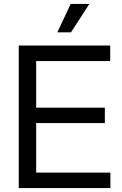

<svg xmlns="http://www.w3.org/2000/svg" viewBox="-20 -960 624 980"><path d="M75.7 0V-727.5H542.5V-648.4H164.6V-410.6H515.1V-332H164.6V-79.1H543.5V0ZM272.5 -794.9 340.8 -939.9H436L342.3 -794.9Z"/></svg>

Font: Inter 28pt
Style: Regular
Weight: 400
Designer: Rasmus Andersson
Foundry: rsms
Version: Version 4.001;git-66647c0bb